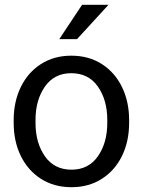

<svg xmlns="http://www.w3.org/2000/svg" viewBox="-20 -770 595 800"><path d="M301 -607H227L322 -750H432ZM277 -538Q350 -538 404.5 -503Q459 -468 488.5 -407Q518 -346 518 -270V-258Q518 -181 488.5 -120.5Q459 -60 404.5 -25Q350 10 278 10Q205 10 150.5 -25Q96 -60 66.5 -120.5Q37 -181 37 -258V-270Q37 -346 66.5 -407Q96 -468 150.5 -503Q205 -538 277 -538ZM278 -63Q349 -63 388 -119Q427 -175 427 -258V-270Q427 -353 388 -409Q349 -465 277 -465Q206 -465 167 -409Q128 -353 128 -270V-258Q128 -175 167 -119Q206 -63 278 -63Z"/></svg>

Font: Freesentation 5 Medium
Style: Regular
Weight: 500
Designer: glyphs from Roboto by Christian Robertson / Hangul glyphs from Noto Sans CJK(Source Han Sans) by Jang Soo-young and Kang
Foundry: PT&
Version: Version 2.001